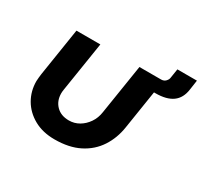

<svg xmlns="http://www.w3.org/2000/svg" viewBox="-129 -767 1005 953"><g transform="rotate(30 373.5 -291.0)"><path d="M603 -510 557 -217Q547 -151 513 -99Q479 -47 421 -17.5Q363 12 280 12Q212 12 162 -16Q112 -44 85 -90.5Q58 -137 58 -194Q58 -203 59.5 -214.5Q61 -226 62 -236L105 -510H242L197 -225Q196 -219 195.5 -213.5Q195 -208 195 -203Q195 -160 222 -132.5Q249 -105 295 -105Q326 -105 352.5 -120.5Q379 -136 397.5 -163Q416 -190 421 -225L466 -510ZM547 -437 558 -510H590Q606 -510 616 -520.5Q626 -531 627 -543L635 -594H747L739 -539Q732 -487 697.5 -462Q663 -437 600 -437Z"/></g></svg>

Font: MuseoModerno Thin SemiBold
Style: Italic
Weight: 600
Italic angle: -9°
Version: Version 1.003